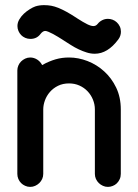

<svg xmlns="http://www.w3.org/2000/svg" viewBox="-20 -732 541 752"><path d="M145 -477.1Q159.7 -485.4 172.6 -490.7Q185.5 -496.1 198.2 -499.8Q210.9 -503.4 223.6 -505.1Q236.3 -506.8 250.5 -506.8Q286.6 -506.8 322.8 -492.9Q358.9 -479 387.9 -452.6Q417 -426.3 435.1 -388.7Q453.1 -351.1 453.1 -303.7V-50.8Q453.1 -39.6 448.7 -30Q444.3 -20.5 437.5 -13.9Q430.7 -7.3 421.4 -3.7Q412.1 0 402.8 0Q392.1 0 383.1 -4.2Q374 -8.3 366.9 -15.1Q359.9 -22 355.7 -31.2Q351.6 -40.5 351.6 -50.8V-303.7Q351.6 -323.2 344 -341.8Q336.4 -360.4 323 -374.5Q309.6 -388.7 291 -397Q272.5 -405.3 250.5 -405.3Q226.1 -405.3 207.3 -396Q188.5 -386.7 175.5 -371.8Q162.6 -356.9 156 -338.9Q149.4 -320.8 149.4 -303.7V-50.8Q149.4 -40.5 145.3 -31.2Q141.1 -22 134 -15.1Q127 -8.3 117.9 -4.2Q108.9 0 98.1 0Q87.9 0 78.6 -4.2Q69.3 -8.3 62.5 -15.1Q55.7 -22 51.8 -31.2Q47.9 -40.5 47.9 -50.8V-303.7V-456.1Q47.9 -465.8 51.8 -475.1Q55.7 -484.4 62.5 -491.2Q69.3 -498 78.6 -502.4Q87.9 -506.8 98.1 -506.8Q112.8 -506.8 125.5 -498.8Q138.2 -490.7 145 -477.1ZM138.7 -599.1Q124.5 -579.6 99.1 -579.6Q88.4 -579.6 78.9 -583.7Q69.3 -587.9 62.7 -594.7Q56.2 -601.6 52.2 -610.8Q48.3 -620.1 48.3 -629.9Q48.3 -643.6 55.7 -656Q63 -668.5 73.7 -678.5Q84.5 -688.5 96.7 -696Q108.9 -703.6 118.7 -707Q126.5 -709.5 135 -710.7Q143.6 -711.9 152.3 -711.9Q167.5 -711.9 180.7 -709.5Q193.8 -707 208.5 -701.2Q223.1 -695.3 240.5 -685.8Q257.8 -676.3 280.3 -661.6L280.8 -661.1Q306.6 -644.5 321.5 -637.2Q336.4 -629.9 345.7 -629.9Q355.5 -629.9 361.8 -637.7Q369.6 -647.5 380.1 -652.8Q390.6 -658.2 402.8 -658.2Q412.1 -658.2 421.1 -654.8Q430.2 -651.4 437.5 -644.5Q444.8 -637.7 449.2 -628.4Q453.6 -619.1 453.6 -607.9Q453.6 -591.3 443.4 -577.6Q401.9 -521.5 351.1 -521.5Q335.4 -521.5 319.8 -526.4Q304.2 -531.2 288.6 -538.6Q272.9 -545.9 257.3 -555.9Q241.7 -565.9 226.1 -575.7L225.6 -576.2Q217.3 -581.5 207.3 -587.6Q197.3 -593.8 187.7 -598.9Q178.2 -604 169.9 -607.4Q161.6 -610.8 157.2 -610.8Q147.9 -610.8 138.7 -599.1Z"/></svg>

Font: TGL 0-17
Style: Regular
Weight: 400
Designer: Peter Wiegel
Foundry: Peter Wiegel
Version: Version 1.003 2010